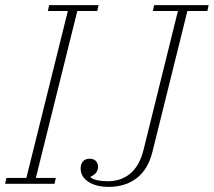

<svg xmlns="http://www.w3.org/2000/svg" viewBox="-27 -718 835 750"><path d="M-2 -23H76L238 -675H160L165 -698H358L353 -675H275L113 -23H191L186 0H-7ZM398 12Q348 12 318 -8Q288 -28 288 -60Q288 -77 297 -87.5Q306 -98 323 -98Q339 -98 347.5 -89Q356 -80 356 -66Q356 -55 349.5 -45Q343 -35 327 -28V-25Q335 -18 353 -14Q371 -10 393 -10Q447 -10 483 -41Q519 -72 534 -134L668 -675H570L575 -698H788L783 -675H705L569 -127Q552 -57 507.5 -22.5Q463 12 398 12Z"/></svg>

Font: IBM Plex Serif ExtLt
Style: Italic
Weight: 200
Italic angle: -14°
Designer: Mike Abbink, Paul van der Laan, Pieter van Rosmalen
Foundry: Bold Monday
Version: Version 3.001